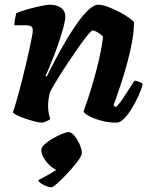

<svg xmlns="http://www.w3.org/2000/svg" viewBox="-20 -520 626 814"><path d="M158 0Q147 0 127.5 -5Q108 -10 87.5 -17Q67 -24 52 -31.5Q37 -39 35 -44Q47 -80 61 -132Q75 -184 88 -239Q101 -294 110 -337Q113 -352 115 -362Q117 -372 118 -380Q119 -388 119 -393Q119 -404 111.5 -408.5Q104 -413 88 -413H41Q41 -426 44 -441Q47 -456 49 -464Q64 -471 93 -479.5Q122 -488 150.5 -494Q179 -500 192 -500Q220 -500 238.5 -487Q257 -474 257 -448Q257 -435 250 -408.5Q243 -382 232.5 -350Q222 -318 210 -287Q198 -256 188 -232Q178 -208 173 -199L178 -195Q195 -230 216.5 -270.5Q238 -311 262 -351.5Q286 -392 310 -425.5Q334 -459 356.5 -479.5Q379 -500 397 -500Q413 -500 437.5 -491Q462 -482 486.5 -469Q511 -456 528.5 -443.5Q546 -431 548 -425Q548 -388 540 -343.5Q532 -299 519.5 -253.5Q507 -208 494.5 -169.5Q482 -131 472.5 -105Q463 -79 461 -73L472 -66Q483 -76 497 -96.5Q511 -117 525.5 -139.5Q540 -162 550 -178Q559 -178 571 -173Q583 -168 585 -163Q580 -142 567.5 -114.5Q555 -87 539 -60.5Q523 -34 506 -17Q489 0 474 0Q442 0 411 -8Q380 -16 358.5 -27.5Q337 -39 334 -47Q339 -60 350.5 -94Q362 -128 375.5 -174.5Q389 -221 400.5 -271Q412 -321 417 -364Q409 -373 400 -379Q391 -385 384 -388Q377 -391 373 -391Q368 -391 352.5 -372.5Q337 -354 316 -324Q295 -294 271.5 -259Q248 -224 227 -190Q206 -156 192 -130Q188 -116 186 -100.5Q184 -85 184 -69Q184 -55 186.5 -41Q189 -27 193 -15Q186 -10 176 -5.5Q166 -1 158 0ZM199 274Q185 274 165 264Q145 254 142 244Q159 235 177.5 225Q196 215 213 204Q230 193 239 180L231 203Q218 203 200 189Q182 175 168.5 154.5Q155 134 155 116Q155 105 169 92Q183 79 203 67.5Q223 56 242 48Q261 40 271 40Q283 40 296 56Q309 72 318 93Q327 114 327 129Q327 138 315.5 155Q304 172 286 192.5Q268 213 250 231.5Q232 250 217.5 262Q203 274 199 274Z"/></svg>

Font: Texturina 12pt Black
Style: Italic
Weight: 900
Italic angle: -11°
Designer: Guillermo Torres Carreño
Foundry: Omnibus-Type
Version: Version 1.002